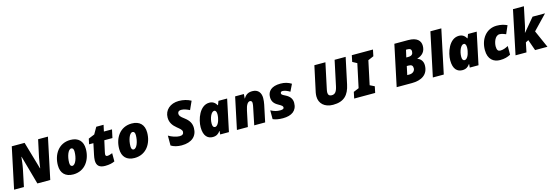

<svg xmlns="http://www.w3.org/2000/svg" viewBox="36 -1987 9325 3225"><g transform="rotate(-15 4698.5 -375.0)"><path d="M16 0H187L249 -297C263 -362 275 -475 277 -501H281L421 0H645L796 -714H625L561 -416C551 -366 538 -278 533 -235H529L390 -714H167Z M1045 10C1250 10 1358 -161 1358 -350C1358 -486 1281 -563 1144 -563C939 -563 832 -392 832 -203C832 -67 909 10 1045 10ZM1066 -133C1041 -133 1026 -154 1026 -197C1026 -306 1067 -421 1122 -421C1148 -421 1163 -399 1163 -356C1163 -248 1122 -133 1066 -133Z M1599 10C1671 10 1725 -3 1766 -23V-166C1734 -153 1702 -143 1677 -143C1659 -143 1646 -152 1646 -174C1646 -185 1650 -206 1654 -225L1695 -410H1836L1867 -553H1726L1750 -664H1623L1556 -547L1450 -504L1430 -410H1505L1464 -216C1458 -189 1452 -150 1452 -123C1452 -29 1503 10 1599 10Z M2111 10C2316 10 2424 -161 2424 -350C2424 -486 2347 -563 2210 -563C2005 -563 1898 -392 1898 -203C1898 -67 1975 10 2111 10ZM2132 -133C2107 -133 2092 -154 2092 -197C2092 -306 2133 -421 2188 -421C2214 -421 2229 -399 2229 -356C2229 -248 2188 -133 2132 -133Z M2930 10C3105 10 3202 -77 3202 -219C3202 -299 3169 -357 3090 -416C3026 -463 3011 -486 3011 -516C3011 -538 3021 -569 3075 -569C3119 -569 3172 -549 3217 -526L3283 -672C3224 -705 3150 -724 3073 -724C2922 -724 2820 -631 2820 -502C2820 -415 2862 -357 2928 -303C2972 -267 3008 -241 3008 -205C3008 -169 2984 -148 2936 -148C2876 -148 2798 -177 2746 -209V-37C2792 -7 2859 10 2930 10Z M3471 10C3536 10 3573 -19 3601 -60H3605L3600 0H3752L3869 -553H3718L3692 -485H3688C3660 -532 3623 -563 3560 -563C3391 -563 3314 -335 3314 -201C3314 -44 3386 10 3471 10ZM3550 -143C3522 -143 3508 -168 3508 -212C3508 -307 3553 -410 3604 -410C3631 -410 3644 -382 3644 -341C3644 -321 3642 -300 3638 -280C3626 -209 3592 -143 3550 -143Z M3891 0H4081L4138 -271C4158 -369 4191 -412 4227 -412C4246 -412 4263 -399 4263 -371C4263 -348 4258 -318 4254 -302L4192 0H4382L4444 -294C4451 -329 4456 -369 4456 -406C4456 -491 4413 -563 4309 -563C4240 -563 4194 -539 4158 -477H4154L4160 -553H4008Z M4691 10C4842 10 4938 -55 4938 -192C4938 -260 4903 -311 4828 -348C4782 -371 4763 -382 4763 -401C4763 -423 4777 -434 4799 -434C4837 -434 4889 -412 4925 -388L4985 -511C4929 -546 4870 -563 4797 -563C4642 -563 4570 -492 4570 -388C4570 -318 4600 -272 4669 -234C4736 -197 4745 -185 4745 -163C4745 -133 4702 -130 4679 -130C4626 -130 4577 -141 4517 -174V-21C4560 -1 4617 10 4691 10Z M5563 10C5754 10 5839 -85 5876 -259L5973 -714H5781L5688 -278C5668 -185 5637 -151 5581 -151C5541 -151 5519 -174 5519 -212C5519 -229 5522 -249 5526 -268L5621 -714H5429L5332 -263C5328 -242 5326 -217 5326 -197C5326 -77 5414 10 5563 10Z M5930 0H6295L6318 -110L6239 -149L6327 -561L6425 -603L6448 -714H6080L6057 -603L6135 -561L6047 -149L5953 -110Z M6669 0H6936C7095 0 7222 -67 7222 -234C7222 -302 7185 -351 7129 -370V-374C7221 -402 7273 -461 7273 -558C7273 -648 7212 -714 7059 -714H6820ZM6954 -440 6983 -567H7013C7054 -567 7074 -550 7074 -518C7074 -472 7055 -440 6988 -440ZM6893 -150 6925 -299H6957C7010 -299 7029 -277 7029 -232C7029 -187 6989 -150 6932 -150Z M7298 0H7488L7649 -760H7459Z M7811 10C7876 10 7913 -19 7941 -60H7945L7940 0H8092L8209 -553H8058L8032 -485H8028C8000 -532 7963 -563 7900 -563C7731 -563 7654 -335 7654 -201C7654 -44 7726 10 7811 10ZM7890 -143C7862 -143 7848 -168 7848 -212C7848 -307 7893 -410 7944 -410C7971 -410 7984 -382 7984 -341C7984 -321 7982 -300 7978 -280C7966 -209 7932 -143 7890 -143Z M8467 10C8544 10 8598 -6 8650 -34V-185C8601 -159 8559 -143 8512 -143C8475 -143 8452 -164 8452 -229C8452 -300 8489 -412 8566 -412C8602 -412 8643 -398 8676 -383L8737 -524C8680 -550 8626 -563 8557 -563C8377 -563 8261 -412 8261 -217C8261 -55 8355 10 8467 10Z M8736 0H8926L8960 -165L9009 -191L9076 0H9291L9157 -303L9397 -553H9180L8990 -326H8986C8994 -348 9009 -400 9017 -436L9085 -760H8895Z"/></g></svg>

Font: Noto Sans UI Black
Style: Italic
Weight: 900
Italic angle: -372°
Designer: Monotype Design Team
Foundry: Monotype Imaging Inc.
Version: Version 1.901